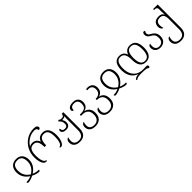

<svg xmlns="http://www.w3.org/2000/svg" viewBox="401 -2535 4549 4549"><g transform="rotate(-45 2675.0 -260.5)"><path d="M65 18Q113 18 150.5 10Q188 2 231 -18Q151 -68 106 -142Q61 -216 61 -311Q61 -420 117.5 -482Q174 -544 278 -544Q378 -544 433 -483Q488 -422 488 -310Q488 -220 441 -145Q394 -70 313 -19Q359 2 398 10Q437 18 487 18Q486 36 476.5 47Q467 58 453 58Q415 58 365.5 43.5Q316 29 272 5Q226 29 178.5 43.5Q131 58 94 58Q82 58 73.5 46.5Q65 35 65 18ZM433 -311Q433 -406 395 -454Q357 -502 277 -502Q193 -502 154.5 -454Q116 -406 116 -311Q116 -219 157.5 -150.5Q199 -82 272 -39Q347 -84 390 -153.5Q433 -223 433 -311Z M612 -269Q612 -403 674 -516Q736 -629 843.5 -695.5Q951 -762 1080 -762Q1145 -762 1172.5 -741.5Q1200 -721 1200 -688Q1200 -671 1184.5 -659Q1169 -647 1146 -647Q1145 -679 1125 -698Q1105 -717 1062 -717Q959 -717 868 -662.5Q777 -608 725 -519Q767 -544 815 -544Q943 -544 986 -420Q1029 -544 1164 -544Q1259 -544 1310.5 -475Q1362 -406 1362 -268Q1362 -188 1345.5 -125Q1329 -62 1300.5 -27Q1272 8 1238 8Q1219 8 1212.5 2Q1206 -4 1206 -17Q1258 -21 1282.5 -91Q1307 -161 1307 -268Q1307 -387 1272.5 -444Q1238 -501 1161 -501Q1083 -501 1048.5 -444Q1014 -387 1014 -268H959Q959 -388 925 -444.5Q891 -501 813 -501Q735 -501 701 -443.5Q667 -386 667 -268Q667 -157 692.5 -89Q718 -21 771 -17Q771 -5 763.5 1.5Q756 8 741 8Q703 8 673.5 -26Q644 -60 628 -122.5Q612 -185 612 -269Z M1444 71Q1444 26 1465.5 -2.5Q1487 -31 1519 -31Q1510 -12 1505 15.5Q1500 43 1500 69Q1500 135 1539 167Q1578 199 1647 199Q1723 199 1762.5 152Q1802 105 1802 9V-371Q1802 -414 1806 -449H1802Q1770 -424 1721 -424Q1709 -424 1704 -425Q1741 -374 1741 -315Q1741 -254 1706.5 -223Q1672 -192 1611 -192Q1550 -192 1516.5 -217Q1483 -242 1483 -279Q1483 -300 1493.5 -309.5Q1504 -319 1522 -319Q1522 -231 1609 -231Q1691 -231 1691 -317Q1691 -368 1673 -399.5Q1655 -431 1618 -464L1645 -492Q1655 -478 1677 -469Q1699 -460 1721 -460Q1766 -460 1784 -478.5Q1802 -497 1802 -536H1857V9Q1857 127 1801.5 183.5Q1746 240 1646 240Q1546 240 1495 194.5Q1444 149 1444 71Z M1963 71Q1963 26 1984.5 -2.5Q2006 -31 2038 -31Q2029 -12 2023.5 16Q2018 44 2018 69Q2018 135 2057 167Q2096 199 2165 199Q2242 199 2286 151Q2330 103 2330 9Q2330 -82 2282 -130Q2234 -178 2149 -178H2091V-219H2142Q2219 -219 2263 -253Q2307 -287 2307 -377Q2307 -433 2276.5 -469Q2246 -505 2183 -505Q2117 -505 2090 -476.5Q2063 -448 2063 -395Q2039 -395 2027 -406.5Q2015 -418 2015 -442Q2015 -484 2056.5 -514.5Q2098 -545 2183 -545Q2272 -545 2316.5 -497.5Q2361 -450 2361 -377Q2361 -238 2230 -202V-199Q2297 -188 2341.5 -134Q2386 -80 2386 9Q2386 124 2326 182Q2266 240 2165 240Q2065 240 2014 194.5Q1963 149 1963 71Z M2446 71Q2446 26 2467.5 -2.5Q2489 -31 2521 -31Q2512 -12 2506.5 16Q2501 44 2501 69Q2501 135 2540 167Q2579 199 2648 199Q2725 199 2769 151Q2813 103 2813 9Q2813 -82 2766.5 -130Q2720 -178 2643 -178H2621V-219H2639Q2702 -219 2746 -258Q2790 -297 2790 -377Q2790 -432 2759 -468.5Q2728 -505 2666 -505Q2647 -505 2629 -503Q2624 -508 2622 -511.5Q2620 -515 2620 -524Q2620 -536 2631 -540.5Q2642 -545 2666 -545Q2755 -545 2799.5 -497.5Q2844 -450 2844 -377Q2844 -305 2809 -259.5Q2774 -214 2714 -201V-199Q2781 -189 2825 -134.5Q2869 -80 2869 9Q2869 124 2808.5 182Q2748 240 2648 240Q2548 240 2497 194.5Q2446 149 2446 71Z M2986 18Q3034 18 3071.5 10Q3109 2 3152 -18Q3072 -68 3027 -142Q2982 -216 2982 -311Q2982 -420 3038.5 -482Q3095 -544 3199 -544Q3299 -544 3354 -483Q3409 -422 3409 -310Q3409 -220 3362 -145Q3315 -70 3234 -19Q3280 2 3319 10Q3358 18 3408 18Q3407 36 3397.5 47Q3388 58 3374 58Q3336 58 3286.5 43.5Q3237 29 3193 5Q3147 29 3099.5 43.5Q3052 58 3015 58Q3003 58 2994.5 46.5Q2986 35 2986 18ZM3354 -311Q3354 -406 3316 -454Q3278 -502 3198 -502Q3114 -502 3075.5 -454Q3037 -406 3037 -311Q3037 -219 3078.5 -150.5Q3120 -82 3193 -39Q3268 -84 3311 -153.5Q3354 -223 3354 -311Z M3978 130Q3918 119 3807 119Q3734 119 3698.5 128.5Q3663 138 3637 163L3617 142Q3656 84 3755 84Q3645 45 3589 -45.5Q3533 -136 3533 -268Q3533 -407 3583.5 -475.5Q3634 -544 3732 -544Q3867 -544 3907 -414Q3951 -544 4085 -544Q4292 -544 4292 -268Q4292 -131 4239 -60.5Q4186 10 4089 10Q3883 10 3883 -268Q3883 -390 3847 -449Q3811 -508 3733 -508Q3657 -508 3622.5 -446Q3588 -384 3588 -268Q3588 -162 3625.5 -82Q3663 -2 3735.5 41.5Q3808 85 3909 85L3956 84L4011 82Q4039 82 4052 93Q4065 104 4065 126Q4065 139 4054 149Q4043 159 4027 162Q4021 139 3978 130ZM4236 -268Q4236 -386 4201 -447Q4166 -508 4085 -508Q4009 -508 3974 -449.5Q3939 -391 3939 -268Q3939 -148 3974 -87Q4009 -26 4088 -26Q4164 -26 4200 -86.5Q4236 -147 4236 -268Z M4395 -149Q4395 -187 4412.5 -208Q4430 -229 4458 -229Q4450 -195 4450 -150Q4450 -99 4480 -64.5Q4510 -30 4567 -30Q4629 -30 4666.5 -68Q4704 -106 4704 -186Q4704 -246 4679.5 -283.5Q4655 -321 4608 -345Q4556 -371 4534 -401Q4512 -431 4512 -471Q4512 -504 4523.5 -523.5Q4535 -543 4558 -543Q4579 -543 4591 -528Q4567 -506 4567 -472Q4567 -442 4578.5 -422Q4590 -402 4625 -385Q4688 -352 4723.5 -306Q4759 -260 4759 -187Q4759 -87 4705.5 -38.5Q4652 10 4567 10Q4489 10 4442 -34Q4395 -78 4395 -149Z M4828 71Q4828 27 4849.5 -1.5Q4871 -30 4903 -30Q4894 -12 4889 16Q4884 44 4884 70Q4884 136 4923 168Q4962 200 5031 200Q5106 200 5146 152.5Q5186 105 5186 10V-325Q5186 -421 5155 -463Q5124 -505 5054 -505Q4995 -505 4961.5 -473Q4928 -441 4928 -375Q4928 -349 4933 -321.5Q4938 -294 4947 -275Q4915 -275 4893.5 -303.5Q4872 -332 4872 -377Q4872 -455 4917.5 -500.5Q4963 -546 5054 -546Q5105 -546 5135.5 -530Q5166 -514 5186 -478H5191Q5186 -516 5186 -568V-649Q5186 -697 5166 -712.5Q5146 -728 5101 -728H5088V-760H5241V10Q5241 127 5185.5 184Q5130 241 5030 241Q4930 241 4879 195Q4828 149 4828 71Z"/></g></svg>

Font: Noto Serif Georgian Light
Style: Regular
Weight: 300
Designer: Monotype Design team
Foundry: Monotype Imaging Inc.
Version: Version 1.000